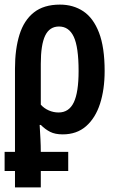

<svg xmlns="http://www.w3.org/2000/svg" viewBox="-21 -573 517 833"><path d="M-1 169V86H44V-275Q44 -360 63.5 -422.5Q83 -485 126 -519Q169 -553 239 -553Q297 -553 340.5 -524Q384 -495 408.5 -431.5Q433 -368 433 -265Q433 -185 413 -123Q393 -61 352.5 -25.5Q312 10 251 10Q218 10 196.5 -1Q175 -12 156 -31H151Q153 1 154.5 30.5Q156 60 156 86H275V169H156V240H44V169ZM233 -85Q278 -85 299 -128.5Q320 -172 320 -265Q320 -369 299 -413.5Q278 -458 235 -458Q194 -458 175 -418.5Q156 -379 156 -296V-119Q170 -103 190.5 -94Q211 -85 233 -85Z"/></svg>

Font: Noto Sans ExtraCondensed SemiBold
Style: Regular
Weight: 600
Width: 2
Designer: Monotype Design Team
Foundry: Monotype Imaging Inc.
Version: Version 2.013; ttfautohint (v1.8.4.7-5d5b)